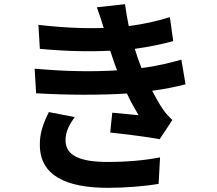

<svg xmlns="http://www.w3.org/2000/svg" viewBox="-20 -837 1040 920"><path d="M338 -276 214 -300C191 -252 169 -203 171 -139C173 4 297 63 497 63C579 63 670 56 740 44L747 -83C676 -69 591 -61 496 -61C364 -61 294 -91 294 -165C294 -208 314 -243 338 -276ZM146 -508 153 -390C305 -381 466 -381 588 -389C604 -355 623 -320 644 -285C614 -288 560 -293 518 -297L508 -202C581 -194 689 -181 745 -170L806 -262C788 -279 774 -294 761 -313C743 -339 726 -370 709 -402C769 -410 823 -421 869 -433L849 -551C800 -538 740 -521 658 -511L641 -556L626 -603C692 -612 755 -625 810 -640L794 -755C730 -735 666 -721 597 -712C590 -746 584 -781 579 -817L444 -802C457 -767 467 -735 477 -703C385 -700 283 -704 164 -718L171 -603C297 -591 414 -589 508 -594L528 -535L541 -500C430 -493 295 -494 146 -508Z"/></svg>

Font: Noto Sans CJK TC
Style: Bold
Weight: 700
Designer: Ryoko NISHIZUKA 西塚涼子 (kana, bopomofo & ideographs); Paul D. Hunt (Latin, Greek & Cyrillic); Sandoll Communications 산돌커뮤니
Foundry: Adobe
Version: Version 2.004;hotconv 1.0.118;makeotfexe 2.5.65603